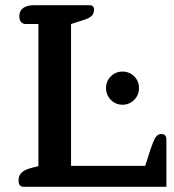

<svg xmlns="http://www.w3.org/2000/svg" viewBox="-20 -715 668 735"><path d="M51 -25Q51 -44 64 -55.5Q77 -67 107 -74L127 -79V-623H79Q67 -623 60.5 -631Q54 -639 54 -653Q54 -674 69 -684.5Q84 -695 109 -695H323Q340 -695 340 -678Q340 -664 331.5 -655Q323 -646 302 -639L252 -623V-80H536L556 -143Q567 -176 575.5 -189Q584 -202 597 -202Q617 -202 617 -182V0H70Q51 0 51 -25ZM386 -378Q386 -405 404.5 -423Q423 -441 449 -441Q475 -441 493.5 -423Q512 -405 512 -378Q512 -351 493.5 -332.5Q475 -314 449 -314Q423 -314 404.5 -332.5Q386 -351 386 -378Z"/></svg>

Font: Maitree Semibold
Style: Regular
Weight: 600
Designer: CadsonDemak Team
Foundry: CadsonDemak
Version: Version 1.000